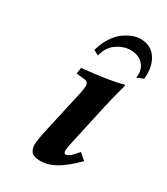

<svg xmlns="http://www.w3.org/2000/svg" viewBox="-167 -724 706 810"><g transform="rotate(30 186.0 -319.0)"><path d="M285.2 -325.2 241.2 -125Q233.9 -93.3 233.9 -83Q233.9 -66.9 243.2 -66.9Q261.2 -66.9 293.9 -108.9L325.2 -82Q277.8 -34.2 239.7 -12.2Q201.7 9.8 163.1 9.8Q145 9.8 133.3 5.1Q121.6 0.5 116.7 -8.1Q111.8 -16.6 110.4 -23.4Q108.9 -30.3 108.9 -39.1Q108.9 -59.1 122.1 -119.1L167 -319.8Q172.9 -346.7 172.9 -358.9Q172.9 -379.9 154.8 -381.8L112.8 -386.2L117.2 -416Q267.1 -432.1 309.1 -446.8Q314.9 -446.8 314.9 -443.8Q296.9 -376 285.2 -325.2ZM338.9 -497.1Q340.8 -506.8 340.8 -512.2Q340.8 -544.9 319.3 -565.4Q297.9 -585.9 262.2 -585.9Q226.6 -585.9 194.3 -563Q162.1 -540 152.8 -497.1L127.9 -509.8Q137.7 -545.9 155.5 -573.7Q173.3 -601.6 194.3 -616.9Q215.3 -632.3 235.6 -640.1Q255.9 -647.9 273.9 -647.9Q320.8 -647.9 346.4 -615.5Q372.1 -583 372.1 -530.8Q372.1 -527.3 371.6 -520.5Q371.1 -513.7 371.1 -509.8Z"/></g></svg>

Font: Linux Libertine
Style: Bold Italic
Weight: 700
Italic angle: -11.5°
Designer: Philipp H. Poll
Foundry: Philipp H. Poll
Version: Version 4.0.5